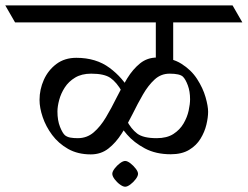

<svg xmlns="http://www.w3.org/2000/svg" viewBox="-62 -665 939 728"><path d="M227.5 -445.8Q302.2 -445.8 353.5 -407.7Q404.8 -369.6 432.1 -316.9H400.9Q380.4 -353 356.9 -369.4Q333.5 -385.7 283.7 -385.7Q247.6 -385.7 222.9 -370.8Q198.2 -356 183.6 -333.3Q168.9 -310.5 162.4 -285.9Q155.8 -261.2 155.8 -242.2Q155.8 -208.5 165.5 -184.1Q175.3 -159.7 184.6 -151.9Q192.9 -145.5 204.6 -143.3Q216.3 -141.1 232.9 -141.1Q267.6 -141.1 293.2 -163.1Q318.8 -185.1 339.6 -220Q360.4 -254.9 379.6 -293.9Q398.9 -333 420.4 -367.9Q441.9 -402.8 469.2 -424.8Q496.6 -446.8 533.2 -446.8Q588.4 -446.8 625.7 -423.3Q663.1 -399.9 685.3 -365.5Q707.5 -331.1 717.3 -296.9Q727.1 -262.7 727.1 -241.2Q727.1 -219.7 720.5 -192.1Q713.9 -164.6 698.2 -138.9Q682.6 -113.3 655 -96.7Q627.4 -80.1 585.4 -80.1Q528.8 -80.1 487.3 -102.3Q445.8 -124.5 419.7 -154.8Q393.6 -185.1 382.3 -209H418Q435.1 -176.3 458 -158.7Q481 -141.1 532.2 -141.1Q570.8 -141.1 595.5 -157Q620.1 -172.9 634 -196.8Q647.9 -220.7 653.3 -245.6Q658.7 -270.5 658.7 -288.6Q658.7 -318.8 650.1 -341.6Q641.6 -364.3 631.8 -374Q620.1 -385.7 581.1 -385.7Q548.3 -385.7 524.2 -363.5Q500 -341.3 480 -306.6Q460 -272 440.7 -232.7Q421.4 -193.4 399.4 -158.7Q377.4 -124 349.1 -101.8Q320.8 -79.6 282.2 -79.6Q232.9 -79.6 196.3 -100.3Q159.7 -121.1 135.7 -153.3Q111.8 -185.5 99.9 -220.9Q87.9 -256.3 87.9 -286.1Q87.9 -325.7 104.2 -362.3Q120.6 -398.9 151.9 -422.4Q183.1 -445.8 227.5 -445.8ZM396 -644.5 433.1 -580.1H-4.9L-42 -644.5ZM819.8 -644.5 856.9 -580.1H358.9L321.8 -644.5ZM528.8 -415V-610.4H594.7V-415ZM363.8 -5.9Q363.8 -14.2 372.3 -25.6Q380.9 -37.1 392.6 -45.9Q404.3 -54.7 412.6 -54.7Q420.9 -54.7 432.4 -45.9Q443.8 -37.1 452.6 -25.6Q461.4 -14.2 461.4 -5.9Q461.4 2.4 452.6 14.2Q443.8 25.9 432.4 34.4Q420.9 43 412.6 43Q404.3 43 392.6 34.4Q380.9 25.9 372.3 14.2Q363.8 2.4 363.8 -5.9Z"/></svg>

Font: Annapurna SIL
Style: Regular
Weight: 400
Designer: Peter Martin, Annie Olsen
Foundry: SIL International
Version: Version 2.000